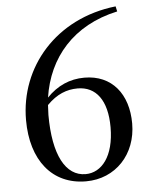

<svg xmlns="http://www.w3.org/2000/svg" viewBox="-54 -792 677 852"><g transform="rotate(-5 284.5 -366.0)"><path d="M295 15C427 15 521 -86 521 -223C521 -354 450 -444 327 -444C262 -444 206 -419 159 -370C185 -545 299 -681 498 -724L493 -747C224 -717 53 -514 53 -279C53 -99 145 15 295 15ZM156 -337C200 -382 245 -399 293 -399C375 -399 424 -335 424 -215C424 -85 367 -17 296 -17C207 -17 154 -114 154 -293Z"/></g></svg>

Font: Noto Serif KR Medium
Style: Regular
Weight: 500
Designer: Ryoko NISHIZUKA 西塚涼子 (kana & ideographs); Frank Grießhammer (Latin, Greek & Cyrillic); Wenlong ZHANG 张文龙 (bopomofo); San
Foundry: Adobe
Version: Version 2.001;hotconv 1.1.0;makeotfexe 2.6.0